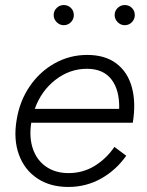

<svg xmlns="http://www.w3.org/2000/svg" viewBox="-20 -730 583 762"><path d="M46 -254Q58 -329 98 -387.5Q138 -446 197.5 -479Q257 -512 326 -512Q397 -512 442 -478Q487 -444 503.5 -383Q520 -322 507 -243H104Q95 -185 110.5 -139.5Q126 -94 163 -68.5Q200 -43 252 -43Q309 -43 355.5 -71.5Q402 -100 434 -147L481 -112Q441 -55 381.5 -21.5Q322 12 251 12Q179 12 128 -22Q77 -56 55 -116.5Q33 -177 46 -254ZM325 -457Q257 -457 200.5 -413.5Q144 -370 118 -298H453Q455 -372 422.5 -414.5Q390 -457 325 -457ZM193 -670Q193 -687 205 -698.5Q217 -710 233 -710Q250 -710 261.5 -698.5Q273 -687 273 -670Q273 -654 261.5 -642Q250 -630 233 -630Q217 -630 205 -642Q193 -654 193 -670ZM435 -670Q435 -687 447 -698.5Q459 -710 475 -710Q492 -710 503.5 -698.5Q515 -687 515 -670Q515 -654 503.5 -642Q492 -630 475 -630Q459 -630 447 -642Q435 -654 435 -670Z"/></svg>

Font: Oak Sans Light Italic
Style: Regular
Weight: 400
Italic angle: -9.5°
Foundry: Erik Kennedy, Walven
Version: Version 1.000;Glyphs 3.1.2 (3151)